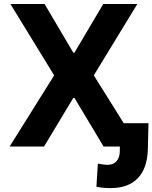

<svg xmlns="http://www.w3.org/2000/svg" viewBox="-20 -748 778 980"><path d="M207.6 -727.5 354.1 -479.3H360L507 -727.5H680.9L458.8 -363.3L686.1 0H508.8L360 -248.2H354.1L204.7 0H29.1L256.4 -363.3L33.2 -727.5ZM545.1 212.1Q525.8 212.1 508.3 210.5Q490.9 209 472.1 205.3L479.5 87.1Q488 89.1 503.5 91.1Q518.9 93.2 530.3 93.2Q559.5 93.2 575.5 74.1Q591.6 55.1 591.6 21.5V0H542V-119.1H737.9L734.7 12.7Q732.3 110.5 683.6 161.3Q634.9 212.1 545.1 212.1Z"/></svg>

Font: Inter
Style: Regular
Weight: 400
Designer: Rasmus Andersson
Foundry: rsms
Version: Version 4.000;git-8c9346024